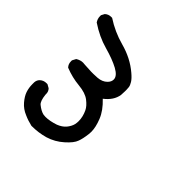

<svg xmlns="http://www.w3.org/2000/svg" viewBox="-154 -557 808 808"><g transform="rotate(45 250.0 -153.0)"><path d="M25.4 2Q25.4 -3.9 25.4 -9.8Q26.4 -24.4 36.1 -33.2Q47.9 -43.9 64.5 -43.9Q66.4 -43.9 70.3 -43.9L85.9 -35.2Q95.7 -25.4 95.7 -10.7Q95.7 -8.8 95.7 -5.9Q99.6 28.3 111.3 38.1Q131.8 54.7 149.4 58.6Q156.2 59.6 162.1 59.6Q186.5 59.6 218.8 48.8Q241.2 40 253.9 25.4Q267.6 8.8 271.5 -7.8Q273.4 -17.6 273.4 -26.4Q273.4 -52.7 260.7 -79.1Q252.9 -95.7 231 -112.8Q209 -129.9 167 -133.8Q125 -137.7 83 -154.3L82 -155.3Q72.3 -166 72.3 -181.6Q72.3 -183.6 72.3 -187.5L81.1 -204.1Q96.7 -213.9 112.3 -213.9Q119.1 -213.9 125 -212.9Q152.3 -210.9 163.1 -210.9Q173.8 -210.9 176.8 -210.9Q187.5 -210.9 200.2 -211.9Q226.6 -213.9 242.2 -229.5Q253.9 -241.2 253.9 -254.9Q253.9 -275.4 221.7 -293Q189.5 -310.5 136.7 -325.2Q84 -339.8 33.2 -374Q24.4 -387.7 24.4 -401.4Q24.4 -404.3 24.4 -408.2L32.2 -422.9Q43.9 -433.6 59.6 -433.6Q61.5 -433.6 65.4 -433.6Q116.2 -400.4 173.8 -384.8Q239.3 -367.2 286.1 -327.1Q304.7 -311.5 312.5 -298.8Q320.3 -286.1 321.3 -277.3Q322.3 -268.6 322.3 -262.7Q322.3 -256.8 322.3 -252.9Q322.3 -241.2 321.3 -230.5Q315.4 -193.4 278.3 -165Q314.5 -130.9 328.6 -95.2Q342.8 -59.6 342.8 -32.2Q342.8 -24.4 341.8 -17.6Q337.9 13.7 331.1 31.2Q324.2 51.8 293.9 78.6Q263.7 105.5 225.6 117.2Q188.5 127.9 147.5 127.9H146.5Q121.1 122.1 99.6 112.3Q73.2 101.6 55.7 81.1Q38.1 60.5 31.7 41.5Q25.4 22.5 25.4 2Z"/></g></svg>

Font: JasonHandwriting2
Style: SemiBold
Weight: 600
Version: Version 1.04.7